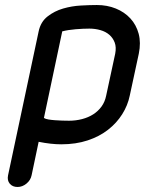

<svg xmlns="http://www.w3.org/2000/svg" viewBox="-20 -576 577 765"><path d="M439 -362Q444 -388 437 -406.5Q430 -425 415.5 -437.5Q401 -450 380 -456Q359 -462 336 -462Q312 -462 281.5 -459.5Q251 -457 228 -451L155 -106Q161 -102 173 -100Q185 -98 199 -97Q213 -96 227.5 -95.5Q242 -95 255 -95Q282 -95 307 -101.5Q332 -108 351.5 -120.5Q371 -133 384.5 -151.5Q398 -170 403 -195ZM497 -195Q489 -156 467 -121Q445 -86 410.5 -59Q376 -32 329 -16.5Q282 -1 224 -1Q184 -1 134 -11L106 122Q102 142 85.5 155.5Q69 169 50 169Q30 169 19 156Q8 143 12 123L134 -451Q142 -489 169.5 -510.5Q197 -532 231.5 -542Q266 -552 302.5 -554Q339 -556 366 -556Q407 -556 441.5 -542Q476 -528 499.5 -502.5Q523 -477 532.5 -441.5Q542 -406 533 -362Z"/></svg>

Font: VDS
Style: Italic
Weight: 400
Designer: artmaker
Foundry: artmaker
Version: Version 1.000 2009 initial release